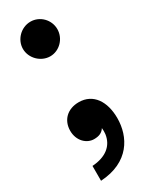

<svg xmlns="http://www.w3.org/2000/svg" viewBox="-186 -565 602 773"><g transform="rotate(-30 115.0 -178.5)"><path d="M36 101V170C171 162 219 70 219 -16C219 -93 183 -149 116 -149C63 -149 29 -115 29 -66C29 -19 62 11 96 11C118 11 134 5 145 -12C146 -2 146 7 145 16C138 67 99 97 36 101ZM29 -447C29 -403 67 -366 110 -366C153 -366 189 -403 189 -447C189 -491 153 -527 110 -527C65 -527 29 -489 29 -447Z"/></g></svg>

Font: Swile Sans
Style: Bold
Weight: 700
Designer: Lord
Foundry: Lord
Version: Version 1.477;FEAKit 1.0